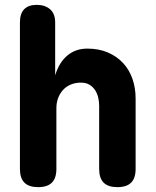

<svg xmlns="http://www.w3.org/2000/svg" viewBox="-20 -760 640 790"><path d="M212 -315V-65Q212 -27 193.5 -8.5Q175 10 137 10Q99 10 80.5 -8.5Q62 -27 62 -65V-667Q62 -704 79.5 -722Q97 -740 131 -740Q165 -740 186 -722Q207 -704 207 -667V-450Q223 -503 257 -531.5Q291 -560 339 -560Q387 -560 424 -544Q461 -528 486.5 -500.5Q512 -473 525 -435.5Q538 -398 538 -355V-65Q538 -27 519.5 -8.5Q501 10 463 10Q425 10 406.5 -8.5Q388 -27 388 -65V-325Q388 -342 384 -359Q380 -376 371 -389.5Q362 -403 348 -411.5Q334 -420 313 -420Q290 -420 271 -412Q252 -404 239 -389.5Q226 -375 219 -356Q212 -337 212 -315Z"/></svg>

Font: Maple Mono NL ExtraBold
Style: Regular
Weight: 800
Monospace: yes
Designer: subframe7536
Version: Version 7.000